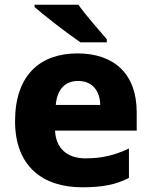

<svg xmlns="http://www.w3.org/2000/svg" viewBox="-20 -786 643 816"><path d="M313 -766H127V-756C169 -719 270 -641 322 -606H434V-619C402 -656 345 -721 313 -766ZM309 -559C150 -559 44 -466 44 -271C44 -78 163 10 329 10C418 10 474 -2 528 -30V-155C467 -126 413 -113 343 -113C262 -113 217 -159 214 -231H561V-309C561 -473 464 -559 309 -559ZM312 -442C374 -442 405 -398 406 -340H217C223 -410 260 -442 312 -442Z"/></svg>

Font: Noto Sans Ethiopic ExtraBold
Style: Regular
Weight: 800
Designer: Monotype Design Team
Foundry: Monotype Imaging Inc.
Version: Version 2.102